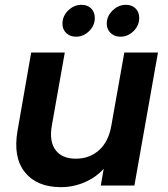

<svg xmlns="http://www.w3.org/2000/svg" viewBox="-20 -773 701 800"><path d="M638.2 -554.2 540 0H399.9L412.1 -69.8Q380.4 -34.2 333 -13.7Q285.6 6.8 233.9 6.8Q133.8 6.8 83.7 -55.4Q33.7 -117.7 53.2 -229L109.9 -554.2H250L195.8 -249Q184.6 -183.1 211.7 -147.5Q238.8 -111.8 295.9 -111.8Q353.5 -111.8 393.1 -147.7Q432.6 -183.6 443.8 -249L498 -554.2ZM296.9 -620.1Q272 -620.1 256.1 -635.3Q240.2 -650.4 240.2 -673.8Q240.2 -706.1 264.2 -729.5Q288.1 -752.9 319.8 -752.9Q344.7 -752.9 359.9 -737.8Q375 -722.7 375 -698.2Q375 -666.5 351.3 -643.3Q327.6 -620.1 296.9 -620.1ZM481.9 -620.1Q457 -620.1 440.9 -635.5Q424.8 -650.9 424.8 -673.8Q424.8 -705.6 449 -729.2Q473.1 -752.9 504.9 -752.9Q529.8 -752.9 544.9 -737.8Q560.1 -722.7 560.1 -698.2Q560.1 -666.5 536.4 -643.3Q512.7 -620.1 481.9 -620.1Z"/></svg>

Font: SVN-Poppins SemiBold
Style: Italic
Weight: 600
Italic angle: -10°
Designer: Ninad Kale (Devanagari), Jonny Pinhorn (Latin)
Foundry: Indian Type Foundry
Version: Version 3.002 2017